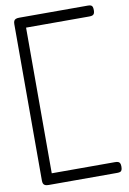

<svg xmlns="http://www.w3.org/2000/svg" viewBox="-99 -816 695 1032"><g transform="rotate(-10 249.0 -300.5)"><path d="M81 156Q69 156 62 153Q55 150 52 143.5Q49 137 49 126V-727Q49 -738 52 -744.5Q55 -751 62 -754Q69 -757 81 -757H455Q466 -757 472 -754.5Q478 -752 480.5 -745.5Q483 -739 483 -727Q483 -716 480 -709.5Q477 -703 470.5 -700.5Q464 -698 453 -698H108V97H453Q464 97 470.5 99.5Q477 102 480 108.5Q483 115 483 126Q483 137 480.5 144Q478 151 472 153.5Q466 156 455 156Z"/></g></svg>

Font: Fredoka Expanded Light
Style: Regular
Weight: 300
Width: 7
Designer: Ben Nathan
Foundry: Milena B. Brandão, Ben Nathan
Version: Version 2.001